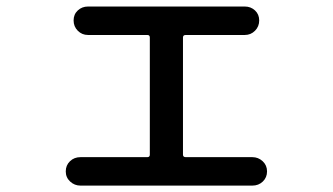

<svg xmlns="http://www.w3.org/2000/svg" viewBox="-20 -580 1040 600"><path d="M231.4 0Q212.9 0 199.2 -12.7Q185.5 -25.4 185.5 -44.4Q185.5 -63.5 198.7 -76.2Q211.9 -88.9 231.4 -88.9H440.4Q448.2 -88.9 448.2 -96.7V-462.9Q448.2 -470.7 440.4 -470.7H254.9Q236.3 -470.7 223.1 -483.9Q210 -497.1 210 -516.1Q210 -535.2 223.1 -547.4Q236.3 -559.6 254.9 -559.6H745.1Q763.7 -559.6 776.9 -547.4Q790 -535.2 790 -516.1Q790 -497.1 776.9 -483.9Q763.7 -470.7 745.1 -470.7H560.5Q551.8 -470.7 551.8 -462.9V-96.7Q551.8 -88.9 560.5 -88.9H768.6Q787.1 -88.9 800.8 -76.2Q814.5 -63.5 814.5 -44.4Q814.5 -25.4 801.3 -12.7Q788.1 0 768.6 0Z"/></svg>

Font: Rounded Mgen+ 1mn medium
Style: Regular
Weight: 500
Designer: [Source Han Sans]
Ryoko NISHIZUKA  (kana & ideographs); Paul D. Hunt (Latin, Greek & Cyrillic); Wenlong ZHANG  (bopomofo
Version: Version 1.059.20150602